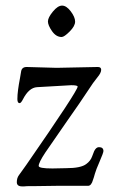

<svg xmlns="http://www.w3.org/2000/svg" viewBox="-20 -665 418 685"><path d="M165.5 -554C175.2 -540 186.7 -533 200 -533C206 -533 215.5 -539.5 228.5 -552.5C241.5 -565.5 248 -577.3 248 -588C248 -598.7 242.8 -610.8 232.5 -624.5C222.2 -638.2 211.8 -645 201.5 -645C191.2 -645 180.2 -637.8 168.5 -623.5C156.8 -609.2 151 -597.5 151 -588.5C151 -579.5 155.8 -568 165.5 -554ZM180 -2H294C302 -2 308 -9.3 312 -24C314 -29.3 316.2 -36.3 318.5 -45C320.8 -53.7 326.5 -68.3 335.5 -89C344.5 -109.7 349 -122 349 -126C349 -135.3 343.7 -140 333 -140C326.3 -140 320.7 -135.3 316 -126C314.7 -123.3 312.2 -116.8 308.5 -106.5C304.8 -96.2 298 -87.3 288 -80C275.3 -70 251.3 -65 216 -65L167 -64C134.3 -64 118 -67 118 -73C118 -81 125.8 -96.8 141.5 -120.5L217.5 -230.5C252.5 -280.2 277.3 -316.3 292 -339C306.7 -361.7 318.5 -378.3 327.5 -389C336.5 -399.7 341 -408.7 341 -416C341 -422.7 337 -426 329 -426L182 -423L75 -426C63 -426 56.3 -420 55 -408C55 -406 53.7 -398.2 51 -384.5C48.3 -370.8 46.2 -357.7 44.5 -345C42.8 -332.3 42 -321.2 42 -311.5C42 -301.8 44.7 -297 50 -297C53.3 -297 57.3 -301.7 62 -311C76 -338.3 92.7 -352.7 112 -354L234 -361C249.3 -361 257 -359.3 257 -356C257 -346 196 -253 74 -77L61.5 -59.5L47.5 -40C42.5 -33.3 40 -25 40 -15C40 -5 46.3 0 59 0H66C70.7 -0.7 78.7 -1 90 -1H107Z"/></svg>

Font: Sorts Mill Goudy
Style: Regular
Weight: 400
Version: Version 003.101